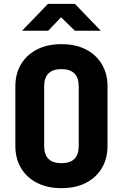

<svg xmlns="http://www.w3.org/2000/svg" viewBox="-20 -970 640 1000"><path d="M300 10Q227 10 173 -17.5Q119 -45 89.5 -94.5Q60 -144 60 -210V-520Q60 -586 89.5 -635.5Q119 -685 173 -712.5Q227 -740 300 -740Q374 -740 427.5 -712.5Q481 -685 510.5 -635.5Q540 -586 540 -520V-210Q540 -144 510.5 -94.5Q481 -45 427.5 -17.5Q374 10 300 10ZM300 -120Q390 -120 390 -210V-520Q390 -610 300 -610Q210 -610 210 -520V-210Q210 -120 300 -120ZM95 -810 230 -950H370L505 -810H370L298 -880L231 -810Z"/></svg>

Font: Tiny ExtraBold
Style: Regular
Weight: 800
Designer: Philipp Nurullin, Konstantin Bulenkov
Foundry: JetBrains
Version: Version 2.251; ttfautohint (v1.8.4.7-5d5b)